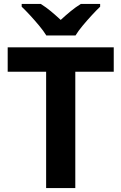

<svg xmlns="http://www.w3.org/2000/svg" viewBox="-20 -954 616 974"><path d="M362 0H214V-590H19V-714H557V-590H362ZM215 -774Q201 -797 178.5 -824Q156 -851 132.5 -876.5Q109 -902 90 -920V-934H187Q214 -917 238 -897Q262 -877 288 -853Q314 -877 339 -897.5Q364 -918 390 -934H488V-920Q470 -903 446 -877Q422 -851 399.5 -824Q377 -797 363 -774Z"/></svg>

Font: Noto Sans Syriac
Style: Bold
Weight: 700
Designer: Patrick Giasson and the Monotype Design Team
Foundry: Monotype Imaging Inc.
Version: Version 3.000; ttfautohint (v1.8.4.7-5d5b)